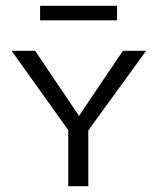

<svg xmlns="http://www.w3.org/2000/svg" viewBox="-20 -641 542 661"><path d="M383 -571H118V-621H383ZM284 -192V0H215V-193L20 -466H101L252 -242L403 -466H483Z"/></svg>

Font: Ysabeau SC
Style: Regular
Weight: 400
Designer: Christian Thalmann (Catharsis Fonts)
Version: Version 0.003